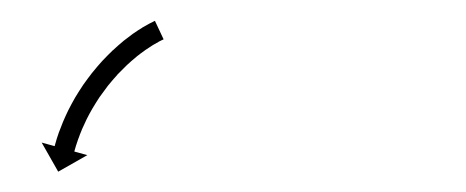

<svg xmlns="http://www.w3.org/2000/svg" viewBox="-20 -261 456 188"><path d="M138.8 -221.8C139.3 -222 139.7 -222.3 140.2 -222.5L131.7 -240.6C131.2 -240.3 130.7 -240.1 130.2 -239.9C130.2 -239.9 130.2 -239.9 130.2 -239.9C130.2 -239.8 130.1 -239.8 130.1 -239.8C128.7 -239.1 127.3 -238.4 125.9 -237.7C125.9 -237.7 125.8 -237.7 125.8 -237.6C125.8 -237.6 125.7 -237.6 125.7 -237.6C123.5 -236.4 121.3 -235.1 119.2 -233.9C119.2 -233.9 119.1 -233.8 119.1 -233.8C119.1 -233.8 119 -233.7 119 -233.7C116.2 -232 113.4 -230.2 110.7 -228.3C110.7 -228.3 110.6 -228.3 110.6 -228.2C110.5 -228.2 110.5 -228.2 110.5 -228.2C107.3 -225.8 104.1 -223.4 101 -221C101 -221 100.9 -220.9 100.9 -220.9C100.8 -220.8 100.8 -220.8 100.8 -220.8C97.3 -217.9 94 -215 90.7 -211.9C90.7 -211.9 90.6 -211.9 90.6 -211.9C90.5 -211.8 90.5 -211.8 90.5 -211.8C87 -208.4 83.6 -205 80.3 -201.5C80.3 -201.5 80.3 -201.4 80.2 -201.4C80.2 -201.4 80.1 -201.3 80.1 -201.3C76.8 -197.6 73.5 -193.8 70.4 -189.9C70.4 -189.9 70.3 -189.9 70.3 -189.8C70.3 -189.8 70.2 -189.7 70.2 -189.7C67.2 -185.8 64.2 -181.8 61.3 -177.7C61.3 -177.7 61.3 -177.6 61.3 -177.6C61.2 -177.5 61.2 -177.5 61.2 -177.5C58.5 -173.4 55.9 -169.4 53.4 -165.2C53.4 -165.2 53.4 -165.2 53.4 -165.1C53.4 -165.1 53.3 -165 53.3 -165C51.1 -161.1 48.9 -157.1 46.9 -153.1C46.9 -153.1 46.9 -153 46.8 -153C46.8 -152.9 46.8 -152.9 46.8 -152.9C45 -149.3 43.4 -145.6 41.8 -141.9C41.8 -141.9 41.7 -141.8 41.7 -141.8C41.7 -141.8 41.7 -141.7 41.7 -141.7C40.4 -138.6 39.2 -135.4 38 -132.2C38 -132.2 38 -132.2 38 -132.1C37.9 -132.1 37.9 -132.1 37.9 -132.1C37.1 -129.6 36.2 -127.1 35.4 -124.6C35.4 -124.6 35.4 -124.6 35.4 -124.6C35.4 -124.5 35.4 -124.5 35.4 -124.5C34.9 -122.9 34.4 -121.3 34 -119.7C34 -119.7 34 -119.7 34 -119.6C34 -119.6 34 -119.6 34 -119.6C33.8 -119 33.6 -118.5 33.5 -117.9L20.8 -121.4L37 -92.9L65.5 -109.1L52.8 -112.6C52.9 -113.2 53.1 -113.7 53.2 -114.3C53.2 -114.3 53.2 -114.2 53.2 -114.2C53.2 -114.2 53.2 -114.2 53.2 -114.2C53.6 -115.7 54.1 -117.2 54.5 -118.7C54.5 -118.7 54.5 -118.6 54.5 -118.6C54.5 -118.6 54.5 -118.6 54.5 -118.6C55.2 -120.9 56 -123.2 56.8 -125.5C56.8 -125.5 56.8 -125.4 56.8 -125.4C56.8 -125.3 56.8 -125.3 56.8 -125.3C57.8 -128.3 59 -131.2 60.2 -134.1C60.2 -134.1 60.2 -134.1 60.2 -134C60.1 -134 60.1 -134 60.1 -134C61.6 -137.4 63.2 -140.8 64.8 -144.2C64.8 -144.2 64.8 -144.2 64.8 -144.1C64.7 -144.1 64.7 -144 64.7 -144C66.6 -147.8 68.6 -151.5 70.7 -155.1C70.7 -155.1 70.7 -155.1 70.7 -155C70.6 -155 70.6 -154.9 70.6 -154.9C72.9 -158.8 75.3 -162.6 77.8 -166.4C77.8 -166.4 77.8 -166.3 77.8 -166.3C77.7 -166.2 77.7 -166.2 77.7 -166.2C80.4 -170 83.2 -173.8 86 -177.5C86 -177.5 86 -177.4 86 -177.4C85.9 -177.3 85.9 -177.3 85.9 -177.3C88.8 -180.9 91.9 -184.5 95 -187.9C95 -187.9 95 -187.9 94.9 -187.8C94.9 -187.8 94.8 -187.8 94.8 -187.8C97.9 -191 101.1 -194.2 104.4 -197.4C104.4 -197.4 104.3 -197.3 104.3 -197.3C104.2 -197.2 104.2 -197.2 104.2 -197.2C107.2 -200 110.4 -202.8 113.6 -205.4C113.6 -205.4 113.5 -205.4 113.5 -205.4C113.4 -205.3 113.4 -205.3 113.4 -205.3C116.3 -207.6 119.2 -209.8 122.2 -211.9C122.2 -211.9 122.1 -211.9 122.1 -211.9C122 -211.8 122 -211.8 122 -211.8C124.5 -213.5 127 -215.2 129.6 -216.8C129.6 -216.8 129.5 -216.7 129.5 -216.7C129.4 -216.7 129.4 -216.7 129.4 -216.7C131.3 -217.8 133.3 -218.9 135.3 -220C135.3 -220 135.3 -220 135.2 -220C135.2 -220 135.1 -220 135.1 -220C136.4 -220.6 137.6 -221.2 138.9 -221.9C138.9 -221.9 138.9 -221.9 138.9 -221.8C138.8 -221.8 138.8 -221.8 138.8 -221.8Z"/></svg>

Font: FRB American Cursive Just Arrows Extrabold
Style: Bold Italic
Weight: 800
Italic angle: -25°
Version: Version 2.0;Modular Font Editor K font №1